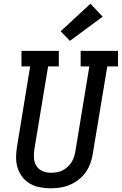

<svg xmlns="http://www.w3.org/2000/svg" viewBox="-20 -1010 658 1038"><path d="M254 8Q224 8 195.5 2.5Q167 -3 142.5 -17Q118 -31 101 -53Q84 -75 75.5 -102Q67 -129 67 -158.5Q67 -188 72 -217L143 -651H96V-735H298V-651H240L166 -204Q162 -180 163.5 -156Q165 -132 177 -113Q189 -94 210 -85Q231 -76 255 -76Q255 -76 255.5 -76Q256 -76 256 -76Q271 -76 286.5 -78.5Q302 -81 316.5 -88Q331 -95 343.5 -106Q356 -117 365 -130.5Q374 -144 379 -159Q384 -174 387 -189L463 -651H416V-735H618V-651H560L481 -175Q477 -150 467.5 -124.5Q458 -99 442 -77Q426 -55 404 -38Q382 -21 357 -10.5Q332 0 305.5 4Q279 8 254 8ZM358 -789 308 -841 469 -990 535 -920Z"/></svg>

Font: Iosevka Slab MdExObl
Style: Regular
Weight: 500
Width: 7
Italic angle: -9°
Monospace: yes
Designer: Belleve Invis
Foundry: Belleve Invis
Version: Version 11.1.1; ttfautohint (v1.8.3)